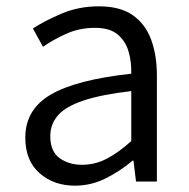

<svg xmlns="http://www.w3.org/2000/svg" viewBox="-20 -574 598 607"><path d="M217 13Q150 13 105 -26.5Q60 -66 60 -139Q60 -228 140.5 -275Q221 -322 395 -341Q396 -378 386.5 -411Q377 -444 352 -465Q327 -486 280 -486Q231 -486 189 -467Q147 -448 116 -426L84 -484Q119 -507 173.5 -530.5Q228 -554 293 -554Q359 -554 399 -526.5Q439 -499 457.5 -449.5Q476 -400 476 -335V0H410L402 -66H399Q360 -33 314 -10Q268 13 217 13ZM239 -53Q280 -53 317 -72Q354 -91 395 -128V-286Q300 -275 243.5 -256Q187 -237 163 -209Q139 -181 139 -144Q139 -95 168.5 -74Q198 -53 239 -53Z"/></svg>

Font: Source Han Sans SC Normal
Style: Regular
Weight: 350
Designer: Ryoko NISHIZUKA 西塚涼子 (kana, bopomofo & ideographs); Paul D. Hunt (Latin, Greek & Cyrillic); Sandoll Communications 산돌커뮤니
Foundry: Adobe
Version: Version 2.004;hotconv 1.0.118;makeotfexe 2.5.65603